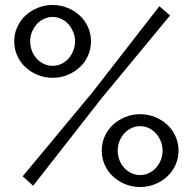

<svg xmlns="http://www.w3.org/2000/svg" viewBox="-20 -740 773 770"><path d="M191 -428Q159 -428 131 -439.5Q103 -451 82 -470.5Q61 -490 49 -517Q37 -544 37 -574Q37 -604 49 -631Q61 -658 82 -677.5Q103 -697 131 -708.5Q159 -720 191 -720Q223 -720 251 -708.5Q279 -697 300 -677.5Q321 -658 333 -631Q345 -604 345 -574Q345 -544 333 -517Q321 -490 300 -470.5Q279 -451 251 -439.5Q223 -428 191 -428ZM191 -476Q210 -476 226.5 -484Q243 -492 255 -505.5Q267 -519 274 -537Q281 -555 281 -574Q281 -594 273.5 -612Q266 -630 254 -643.5Q242 -657 225.5 -664.5Q209 -672 191 -672Q172 -672 155.5 -664Q139 -656 127 -642.5Q115 -629 108 -611.5Q101 -594 101 -574Q101 -554 108 -536Q115 -518 127.5 -504.5Q140 -491 156.5 -483.5Q173 -476 191 -476ZM542 10Q510 10 482 -1.5Q454 -13 433 -32.5Q412 -52 400 -79Q388 -106 388 -136Q388 -166 400 -193Q412 -220 433 -239.5Q454 -259 482 -270.5Q510 -282 542 -282Q574 -282 602 -270.5Q630 -259 651 -239.5Q672 -220 684 -193Q696 -166 696 -136Q696 -106 684 -79Q672 -52 651 -32.5Q630 -13 602 -1.5Q574 10 542 10ZM542 -38Q561 -38 577.5 -46Q594 -54 606 -67.5Q618 -81 625 -98.5Q632 -116 632 -136Q632 -156 624.5 -174Q617 -192 605 -205.5Q593 -219 576.5 -226.5Q560 -234 542 -234Q523 -234 506.5 -226Q490 -218 478 -204.5Q466 -191 459 -173.5Q452 -156 452 -136Q452 -116 459 -98Q466 -80 478.5 -66.5Q491 -53 507.5 -45.5Q524 -38 542 -38ZM71 -33 351 -370 619 -715 662 -678 385 -343 113 5Z"/></svg>

Font: Rising Sun
Style: Regular
Weight: 400
Designer: Matt McInerney, Pablo Impallari, Rodrigo Fuenzalida (Raleway font), Stephen Hutchings (Greek), Cristiano Sobral (main ch
Foundry: The Rising Sun Project Authors
Version: Version 4.327; ttfautohint (v1.8.4.7-5d5b-dirty)